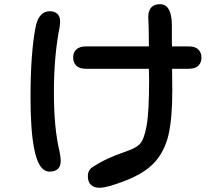

<svg xmlns="http://www.w3.org/2000/svg" viewBox="-20 -803 1040 906"><path d="M871.1 -478.5H792L793 -375Q793 -246.1 775.4 -168Q755.9 -84 703.1 -30.3Q655.3 17.6 568.4 50.8Q484.4 83 450.2 83Q422.9 83 408.7 68.8Q394.5 54.7 394.5 27.3Q394.5 4.9 410.2 -9.8Q452.1 -38.1 485.4 -52.7Q518.6 -68.4 549.3 -79.1Q580.1 -89.8 594.7 -95.7Q626 -109.4 639.6 -123Q660.2 -144.5 671.9 -210Q683.6 -275.4 683.6 -425.8L682.6 -478.5H385.7Q354.5 -478.5 339.8 -493.2Q325.2 -507.8 325.2 -531.2Q325.2 -554.7 338.9 -568.4Q354.5 -584 385.7 -584H682.6V-595.7L681.6 -668.9L679.7 -723.6Q679.7 -738.3 682.1 -745.6Q684.6 -752.9 686.5 -756.8Q699.2 -783.2 735.4 -783.2Q754.9 -783.2 767.6 -770.5Q790 -748 791 -686.5V-598.6L792 -584H871.1Q901.4 -584 916 -569.3Q930.7 -554.7 930.7 -531.2Q930.7 -507.8 916 -493.2Q901.4 -478.5 871.1 -478.5ZM260.7 -89.8Q266.6 -61.5 266.6 -43.9Q266.6 -19.5 253.4 -6.3Q240.2 6.8 213.9 6.8Q161.1 6.8 140.6 -104.5Q124 -190.4 124 -344.7Q124 -557.6 149.4 -682.6Q157.2 -715.8 173.8 -732.9Q190.4 -750 214.4 -750Q238.3 -750 251 -737.3Q263.7 -724.6 263.7 -701.2Q263.7 -700.2 261.7 -676.8Q234.4 -541 234.4 -368.7Q234.4 -196.3 260.7 -89.8Z"/></svg>

Font: FakePearl
Style: SemiBold
Weight: 400
Version: Version 1.2